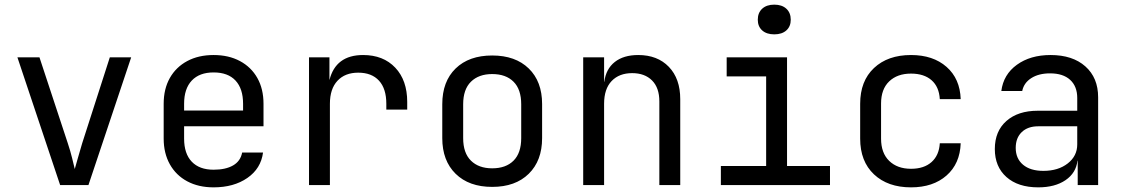

<svg xmlns="http://www.w3.org/2000/svg" viewBox="-20 -797 4840 827"><path d="M239 0 55 -550H150L272 -180Q283 -147 290.5 -116.5Q298 -86 302 -69Q307 -86 315.5 -116.5Q324 -147 334 -180L453 -550H545L361 0Z M900 10Q835 10 786.5 -16Q738 -42 711.5 -89.5Q685 -137 685 -200V-350Q685 -414 711.5 -461Q738 -508 786.5 -534Q835 -560 900 -560Q965 -560 1013.5 -534Q1062 -508 1088.5 -461Q1115 -414 1115 -350V-253H773V-200Q773 -135 806 -100.5Q839 -66 900 -66Q952 -66 984 -84.5Q1016 -103 1023 -140H1113Q1104 -71 1045.5 -30.5Q987 10 900 10ZM773 -321H1027V-350Q1027 -415 994.5 -450Q962 -485 900 -485Q839 -485 806 -450Q773 -415 773 -350Z M1311 0V-550H1399V-452Q1426 -560 1544 -560Q1631 -560 1682.5 -505.5Q1734 -451 1734 -358V-325H1644V-350Q1644 -415 1612.5 -449.5Q1581 -484 1523 -484Q1466 -484 1433.5 -449Q1401 -414 1401 -350V0Z M2100 8Q2000 8 1942.5 -48.5Q1885 -105 1885 -202V-348Q1885 -446 1942.5 -502Q2000 -558 2100 -558Q2200 -558 2257.5 -502Q2315 -446 2315 -349V-202Q2315 -105 2257.5 -48.5Q2200 8 2100 8ZM2100 -72Q2159 -72 2192 -105Q2225 -138 2225 -202V-348Q2225 -412 2192 -445Q2159 -478 2100 -478Q2042 -478 2008.5 -445Q1975 -412 1975 -348V-202Q1975 -138 2008.5 -105Q2042 -72 2100 -72Z M2492 0V-550H2582V-445H2583Q2590 -500 2628 -530Q2666 -560 2729 -560Q2812 -560 2861 -509Q2910 -458 2910 -370V0H2820V-360Q2820 -419 2788.5 -450.5Q2757 -482 2703 -482Q2647 -482 2614.5 -448Q2582 -414 2582 -350V0Z M3085 0V-82H3280V-468H3110V-550H3370V-82H3555V0ZM3315 -649Q3282 -649 3263 -666Q3244 -683 3244 -712Q3244 -742 3263 -759.5Q3282 -777 3315 -777Q3348 -777 3367 -759.5Q3386 -742 3386 -712Q3386 -683 3367 -666Q3348 -649 3315 -649Z M3904 10Q3804 10 3744.5 -46Q3685 -102 3685 -200V-350Q3685 -448 3744.5 -504Q3804 -560 3904 -560Q3999 -560 4057 -509Q4115 -458 4118 -370H4028Q4025 -423 3992.5 -451.5Q3960 -480 3904 -480Q3845 -480 3810 -446.5Q3775 -413 3775 -351V-200Q3775 -138 3810 -104Q3845 -70 3904 -70Q3960 -70 3992.5 -99Q4025 -128 4028 -180H4118Q4115 -92 4057 -41Q3999 10 3904 10Z M4452 10Q4365 10 4315 -34.5Q4265 -79 4265 -155Q4265 -232 4315 -276Q4365 -320 4450 -320H4620V-375Q4620 -425 4589.5 -453Q4559 -481 4503 -481Q4454 -481 4422 -460.5Q4390 -440 4383 -405H4293Q4302 -476 4360 -518Q4418 -560 4505 -560Q4600 -560 4655 -511Q4710 -462 4710 -378V0H4622V-105H4621Q4615 -52 4569.5 -21Q4524 10 4452 10ZM4474 -61Q4538 -61 4579 -93Q4620 -125 4620 -175V-253H4452Q4407 -253 4381 -228Q4355 -203 4355 -160Q4355 -114 4386.5 -87.5Q4418 -61 4474 -61Z"/></svg>

Font: Liga JetBrainsMono Nerd Font
Style: Regular
Weight: 400
Designer: Philipp Nurullin, Konstantin Bulenkov
Foundry: JetBrains
Version: Version 2.225; ttfautohint (v1.8.3)